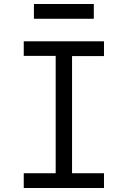

<svg xmlns="http://www.w3.org/2000/svg" viewBox="-20 -942 640 962"><path d="M99 0V-74H259V-662H99V-735H501V-661H341V-74H501V0ZM150 -848V-922H450V-848Z"/></svg>

Font: Bmono
Style: Regular
Weight: 400
Monospace: yes
Designer: Belleve Invis
Foundry: Belleve Invis
Version: Version 11.2.2; ttfautohint (v1.8.2)